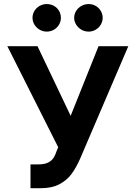

<svg xmlns="http://www.w3.org/2000/svg" viewBox="-20 -940 684 969"><path d="M133.9 -110.4H172.9Q201.2 -110.4 218.5 -117.7Q235.8 -125 246.4 -138.2Q257 -151.5 264.2 -173.8L273.8 -196.8L17 -707H169.2L336.6 -355.5L477.4 -707H627.6L383.6 -137.3Q363.6 -92.3 340.1 -60.9Q316.6 -29.5 279.1 -9.9Q241.6 9.8 186.6 9.8H133.9ZM144.1 -850Q144.1 -869 153.8 -885Q163.6 -901 180.1 -910.3Q196.7 -919.5 215.8 -919.5Q235.7 -919.5 252 -910.5Q268.3 -901.4 277.8 -885.4Q287.3 -869.4 287.3 -850Q287.3 -831.5 277.8 -815.5Q268.3 -799.5 252 -790Q235.7 -780.5 215.8 -780.5Q197.1 -780.5 180.3 -790Q163.6 -799.5 153.8 -815.7Q144.1 -831.9 144.1 -850ZM354.3 -850Q354.3 -869 364.4 -885Q374.4 -901 391.2 -910.3Q407.9 -919.5 427 -919.5Q446.5 -919.5 462.8 -910.3Q479.1 -901 488.6 -885Q498.2 -869 498.2 -850Q498.2 -831.5 488.6 -815.5Q479.1 -799.5 462.8 -790Q446.5 -780.5 427 -780.5Q407.9 -780.5 391.2 -790Q374.4 -799.5 364.4 -815.7Q354.3 -831.9 354.3 -850Z"/></svg>

Font: WEMIX Pretendard Variable
Style: Regular
Weight: 400
Designer: Base glyphs from Inter by Rasmus Andersson; Hangeul glyphs from Noto Sans CJK(Source Han Sans) by Jang Soo-young and Kan
Foundry: Kil Hyung-jin
Version: Version 1.000;Glyphs 3.2 (3208)